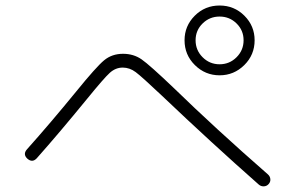

<svg xmlns="http://www.w3.org/2000/svg" viewBox="-20 -773 1040 696"><path d="M837.5 -565.5Q863 -591 863 -627Q863 -663 837.5 -688Q812 -713 776 -713Q740 -713 714.5 -688Q689 -663 689 -627Q689 -591 714.5 -565.5Q740 -540 776 -540Q812 -540 837.5 -565.5ZM649 -627Q649 -679 686 -716Q723 -753 776 -753Q829 -753 866 -716Q903 -679 903 -627Q903 -574 865.5 -537Q828 -500 776 -500Q724 -500 686.5 -537Q649 -574 649 -627ZM113 -199Q97 -182 79 -198Q62 -214 78 -232Q162 -326 256 -441Q329 -531 357.5 -554.5Q386 -578 426 -578Q464 -578 493 -558Q522 -538 611 -453Q760 -308 951 -141Q959 -134 960 -124Q961 -114 954 -106Q947 -98 936.5 -97.5Q926 -97 918 -104Q749 -253 566 -427Q494 -495 472 -511.5Q450 -528 425 -528Q399 -528 378 -509Q357 -490 296 -415Q193 -289 113 -199Z"/></svg>

Font: Rounded Mplus 1c Light
Style: Regular
Weight: 300
Version: Version 1.059.20150529